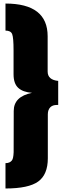

<svg xmlns="http://www.w3.org/2000/svg" viewBox="-20 -862 362 1092"><path d="M11.2 210V65.9Q35.6 65.9 47.4 50.8Q56.2 40.5 57.6 3.4Q58.1 -8.3 58.1 -231Q58.1 -313 162.1 -334Q110.4 -337.9 83.7 -362.3Q57.1 -386.7 57.1 -439.9V-576.2Q57.1 -647.5 49.3 -667.7Q41.5 -688 11.2 -688V-841.8Q251 -841.8 251 -655.8V-455.1Q251 -407.7 311 -401.9V-265.1H304.2Q279.8 -265.1 267.1 -252.9Q252 -238.3 252 -211.9V38.1Q252 130.9 197.3 170.4Q142.6 210 11.2 210Z"/></svg>

Font: Squarion Black
Style: Regular
Weight: 900
Designer: Natanael Gama
Version: Version 1.00;September 12, 2019;FontCreator 11.5.0.2425 64-b